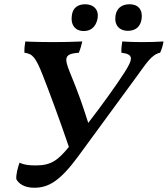

<svg xmlns="http://www.w3.org/2000/svg" viewBox="-20 -874 789 903"><path d="M374 -728C408 -728 430 -748 438 -783C448 -828 420 -854 381 -854C344 -854 322 -835 318 -802C311 -758 333 -728 374 -728ZM581 -729C618 -729 641 -749 646 -785C652 -828 630 -854 590 -854C551 -854 528 -834 523 -799C517 -754 543 -729 581 -729ZM648 -676C617 -676 583 -677 555 -679C552 -661 550 -642 551 -626C611 -619 605 -596 566 -534C530 -477 449 -365 395 -296C367 -384 350 -433 309 -533C280 -604 284 -621 351 -626C357 -641 363 -660 367 -679C321 -677 271 -676 232 -676C193 -676 127 -677 99 -679C96 -662 94 -643 95 -626C134 -621 148 -604 182 -518C209 -449 260 -313 304 -183C253 -121 221 -96 149 -96C119 -96 94 -98 72 -109C64 -88 54 -49 57 -31C67 -12 92 9 141 9C208 9 262 -22 348 -139L619 -509C669 -577 692 -617 733 -626C741 -643 746 -660 749 -679C723 -677 680 -676 648 -676Z"/></svg>

Font: Vollkorn Semibold
Style: Italic
Weight: 600
Italic angle: -11°
Designer: Friedrich Althausen
Foundry: Friedrich Althausen
Version: Version 4.015;PS 004.015;hotconv 1.0.88;makeotf.lib2.5.64775